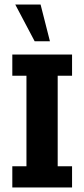

<svg xmlns="http://www.w3.org/2000/svg" viewBox="-20 -822 370 842"><path d="M34 0V-93H96V-490H34V-583H296V-490H233V-93H296V0ZM132 -641 47 -802H158L199 -641Z"/></svg>

Font: Rokkitt
Style: Bold
Weight: 700
Designer: Vernon Adams
Foundry: Vernon Adams
Version: Version 3.103